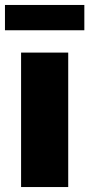

<svg xmlns="http://www.w3.org/2000/svg" viewBox="-24 -754 360 774"><path d="M61 -542H251V0H61ZM-4 -734H316V-632H-4Z"/></svg>

Font: Idrija
Style: Regular
Weight: 800
Designer: Julieta Ulanovsky
Foundry: Julieta Ulanovsky
Version: Version 7.200